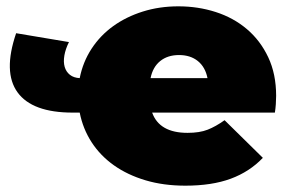

<svg xmlns="http://www.w3.org/2000/svg" viewBox="-20 -577 906 607"><path d="M636 -330Q629 -365 605.5 -384Q582 -403 546 -403Q510 -403 486.5 -384Q463 -365 456 -330ZM566 10Q497 10 440 -7Q383 -24 340 -54.5Q297 -85 269.5 -127.5Q242 -170 232 -221H210Q82 -221 35.5 -285Q-11 -349 31 -472L198 -444Q187 -422 183.5 -401.5Q180 -381 184.5 -365.5Q189 -350 201 -340.5Q213 -331 232 -330Q242 -381 269.5 -423Q297 -465 338 -494.5Q379 -524 431.5 -540.5Q484 -557 544 -557Q606 -557 662 -539Q718 -521 760.5 -485Q803 -449 828 -396Q853 -343 853 -274Q853 -262 852 -247.5Q851 -233 849 -221H461Q484 -157 573 -157Q611 -157 636.5 -167Q662 -177 690 -197L811 -78Q769 -34 709.5 -12Q650 10 566 10Z"/></svg>

Font: Montserrat-Alt1 Black
Style: Regular
Weight: 900
Designer: Differentunic
Foundry: Differentunic
Version: Version 7.222